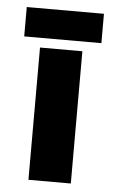

<svg xmlns="http://www.w3.org/2000/svg" viewBox="-46 -599 376 632"><g transform="rotate(5 142.0 -283.0)"><path d="M72 -437H212V0H72ZM17 -566H272V-469H17Z"/></g></svg>

Font: Josefin Sans Thin
Style: Bold
Weight: 700
Version: Version 2.000